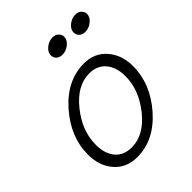

<svg xmlns="http://www.w3.org/2000/svg" viewBox="-197 -803 922 922"><g transform="rotate(-45 264.5 -341.5)"><path d="M291 -596Q272 -596 260.5 -606.5Q249 -617 249 -634Q249 -655 270 -672Q291 -689 316 -689Q335 -689 346.5 -677.5Q358 -666 358 -652Q358 -630 337 -613Q316 -596 291 -596ZM446 -596Q427 -596 415.5 -606.5Q404 -617 404 -634Q404 -655 425 -672Q446 -689 471 -689Q490 -689 501.5 -677.5Q513 -666 513 -652Q513 -630 492 -613Q471 -596 446 -596ZM197 6Q125 6 81.5 -43.5Q38 -93 38 -170Q38 -290 128 -392Q218 -494 334 -494Q405 -494 448.5 -444Q492 -394 492 -318Q492 -198 402.5 -96Q313 6 197 6ZM212 -46Q295 -46 363.5 -131Q432 -216 432 -310Q432 -370 402 -406Q372 -442 318 -442Q235 -442 166.5 -356.5Q98 -271 98 -177Q98 -117 127.5 -81.5Q157 -46 212 -46Z"/></g></svg>

Font: Comic Neue
Style: Italic
Weight: 400
Italic angle: -12°
Designer: Craig Rozynski
Foundry: Craig Rozynski
Version: Version 2.003